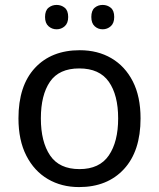

<svg xmlns="http://www.w3.org/2000/svg" viewBox="-20 -750 645 780"><path d="M551 -269Q551 -136 483.5 -63Q416 10 301 10Q230 10 174.5 -22.5Q119 -55 87 -117.5Q55 -180 55 -269Q55 -402 122 -474Q189 -546 304 -546Q377 -546 432.5 -513.5Q488 -481 519.5 -419.5Q551 -358 551 -269ZM146 -269Q146 -174 183.5 -118.5Q221 -63 303 -63Q384 -63 422 -118.5Q460 -174 460 -269Q460 -364 422 -418Q384 -472 302 -472Q220 -472 183 -418Q146 -364 146 -269ZM163 -681Q163 -707 177 -718.5Q191 -730 210 -730Q229 -730 243 -718.5Q257 -707 257 -681Q257 -656 243 -643.5Q229 -631 210 -631Q191 -631 177 -643.5Q163 -656 163 -681ZM351 -681Q351 -707 364.5 -718.5Q378 -730 397 -730Q416 -730 430 -718.5Q444 -707 444 -681Q444 -656 430 -643.5Q416 -631 397 -631Q378 -631 364.5 -643.5Q351 -656 351 -681Z"/></svg>

Font: Noto Sans Syloti Nagri
Style: Regular
Weight: 400
Designer: Monotype Design Team
Foundry: Monotype Imaging Inc.
Version: Version 2.003; ttfautohint (v1.8.4.7-5d5b)